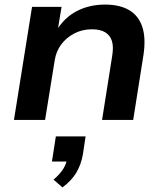

<svg xmlns="http://www.w3.org/2000/svg" viewBox="-20 -524 719 839"><path d="M41 0 120 -494H249L232 -391H227Q262 -448 316.5 -476Q371 -504 439 -504Q503 -504 544 -480Q585 -456 601.5 -407.5Q618 -359 607 -284L562 0H426L470 -278Q477 -320 469 -345Q461 -370 439.5 -383Q418 -396 382 -396Q339 -396 304 -377.5Q269 -359 247 -329Q225 -299 219 -260L177 0ZM253 295 214 261Q243 236 257 213Q271 190 274 165L296 182H207L224 72H354L342 152Q334 196 313.5 230.5Q293 265 253 295Z"/></svg>

Font: Nunito Sans 10pt SemiExpanded
Style: Bold Italic
Weight: 700
Width: 6
Italic angle: -9°
Designer: Vernon Adams
Foundry: Vernon Adams
Version: Version 3.101;gftools[0.9.27]